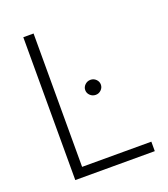

<svg xmlns="http://www.w3.org/2000/svg" viewBox="-131 -800 782 893"><g transform="rotate(-20 260.0 -353.5)"><path d="M87.9 -707H138.7V-46.9H481.4V0H87.9ZM274.4 -377Q274.4 -392.1 285.9 -403.1Q297.4 -414.1 313.5 -414.1Q329.1 -414.1 340.3 -403.1Q351.6 -392.1 351.6 -377Q351.6 -361.8 340.3 -350.8Q329.1 -339.8 313.5 -339.8Q297.4 -339.8 285.9 -350.8Q274.4 -361.8 274.4 -377Z"/></g></svg>

Font: Pretendard ExtraLight
Style: Regular
Weight: 200
Designer: Base glyphs from Inter by Rasmus Andersson; Hangeul glyphs from Noto Sans CJK(Source Han Sans) by Jang Soo-young and Kan
Foundry: Kil Hyung-jin
Version: Version 1.309